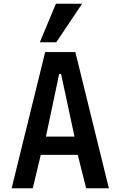

<svg xmlns="http://www.w3.org/2000/svg" viewBox="-20 -1002 640 1022"><path d="M220.5 -725H381L559.5 0H438.5L394 -177.5H197L154.5 0H42ZM376.5 -275 305 -608.5H295L224.5 -275ZM192 -777 277.5 -982H417L279.5 -777Z"/></svg>

Font: JuliaMono SemiBold
Style: Regular
Weight: 600
Monospace: yes
Designer: cormullion
Foundry: corm
Version: Version 0.055; ttfautohint (v1.8.4)